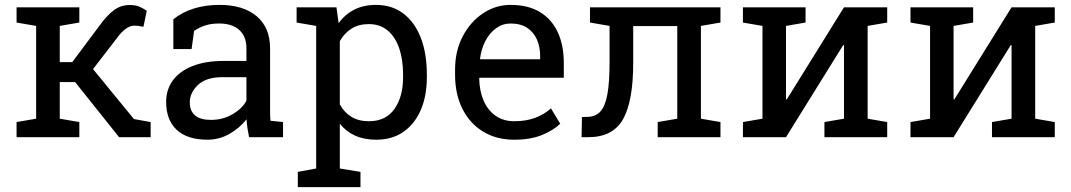

<svg xmlns="http://www.w3.org/2000/svg" viewBox="-20 -558 4358 781"><path d="M47.4 0V-61.5L127 -75.2V-452.6L47.4 -466.3V-528.3H302.7V-466.3L223.1 -452.6V-305.2H273.9L384.3 -453.1Q414.1 -494.6 442.6 -516.1Q471.2 -537.6 506.8 -537.6Q529.3 -537.6 543.9 -532Q558.6 -526.4 577.1 -514.6L563.5 -449.2Q542.5 -452.6 539.3 -453.1Q536.1 -453.6 526.4 -453.6Q508.3 -453.6 491 -440.4Q473.6 -427.2 460.4 -409.2L358.4 -276.9L524.9 -73.7L592.8 -61.5V0H464.4L285.6 -224.1H223.1V-75.2L302.7 -61.5V0Z M824.2 10.3Q741.7 10.3 698.7 -30Q655.8 -70.3 655.8 -143.6Q655.8 -193.8 683.3 -231.2Q710.9 -268.6 763.2 -289.3Q815.4 -310.1 888.2 -310.1H982.4V-361.8Q982.4 -409.7 953.4 -436Q924.3 -462.4 871.6 -462.4Q838.4 -462.4 814 -454.3Q789.6 -446.3 769.5 -432.1L759.3 -358.4H685.1V-479.5Q720.7 -508.3 768.1 -523.2Q815.4 -538.1 873 -538.1Q969.2 -538.1 1023.9 -492.2Q1078.6 -446.3 1078.6 -360.8V-106.4Q1078.6 -96.2 1078.9 -86.4Q1079.1 -76.7 1080.1 -66.9L1131.3 -61.5V0H993.2Q988.8 -21.5 986.3 -38.6Q983.9 -55.7 982.9 -72.8Q955.1 -37.1 913.3 -13.4Q871.6 10.3 824.2 10.3ZM838.4 -70.3Q886.2 -70.3 925.8 -93.3Q965.3 -116.2 982.4 -148.4V-244.1H884.8Q818.4 -244.1 785.2 -212.4Q752 -180.7 752 -141.6Q752 -106.9 773.4 -88.6Q794.9 -70.3 838.4 -70.3Z M1191.4 203.1V141.1L1266.1 127.4V-452.6L1186.5 -466.3V-528.3H1348.6L1357.4 -463.9Q1383.8 -500 1421.6 -519Q1459.5 -538.1 1509.3 -538.1Q1574.7 -538.1 1621.1 -502.7Q1667.5 -467.3 1691.9 -403.6Q1716.3 -339.8 1716.3 -254.4V-244.1Q1716.3 -168 1691.7 -110.8Q1667 -53.7 1621.1 -21.7Q1575.2 10.3 1510.7 10.3Q1461.9 10.3 1425 -6.1Q1388.2 -22.5 1362.3 -54.7V127.4L1446.3 141.1V203.1ZM1481 -64.9Q1549.3 -64.9 1584.5 -114.7Q1619.6 -164.6 1619.6 -244.1V-254.4Q1619.6 -314.9 1604 -361.1Q1588.4 -407.2 1557.4 -433.6Q1526.4 -460 1480 -460Q1439 -460 1409.7 -441.4Q1380.4 -422.9 1362.3 -390.6V-133.3Q1380.4 -100.6 1409.4 -82.8Q1438.5 -64.9 1481 -64.9Z M2071.8 10.3Q1998.5 10.3 1944.3 -23.2Q1890.1 -56.6 1860.6 -116.2Q1831.1 -175.8 1831.1 -253.9V-275.4Q1831.1 -350.6 1862.1 -409.9Q1893.1 -469.2 1944.6 -503.7Q1996.1 -538.1 2057.1 -538.1Q2128.4 -538.1 2176.5 -508.8Q2224.6 -479.5 2249 -426.5Q2273.4 -373.5 2273.4 -301.8V-241.7H1930.7L1929.2 -239.3Q1930.2 -188.5 1947 -149.2Q1963.9 -109.9 1995.6 -87.4Q2027.3 -64.9 2071.8 -64.9Q2120.6 -64.9 2157.5 -78.9Q2194.3 -92.8 2221.2 -117.2L2258.8 -54.7Q2230.5 -27.3 2183.8 -8.5Q2137.2 10.3 2071.8 10.3ZM1933.6 -316.9H2177.2V-329.6Q2177.2 -367.7 2163.8 -397.7Q2150.4 -427.7 2123.8 -445.1Q2097.2 -462.4 2057.1 -462.4Q2024.9 -462.4 1998.5 -443.6Q1972.2 -424.8 1955.1 -392.6Q1938 -360.4 1932.6 -319.3Z M2345.7 0 2347.2 -82 2367.2 -82.5Q2401.9 -82.5 2421.9 -104.2Q2441.9 -126 2450.7 -174.6Q2459.5 -223.1 2459.5 -302.7V-452.6L2379.9 -466.3V-528.3H2831.1H2910.6V-466.3L2831.1 -452.6V-75.2L2910.6 -61.5V0H2655.3V-61.5L2734.9 -75.2V-452.1H2555.7V-302.7Q2555.7 -146.5 2514.4 -73.2Q2473.1 0 2373 0Z M3002 0V-61.5L3081.5 -75.2V-452.6L3002 -466.3V-528.3H3177.2H3256.8V-466.3L3177.2 -452.6V-154.3L3180.2 -153.3L3413.1 -528.3H3509.3H3588.9V-466.3L3509.3 -452.6V-75.2L3588.9 -61.5V0H3333.5V-61.5L3413.1 -75.2V-374L3410.2 -375L3177.2 0Z M3683.6 0V-61.5L3763.2 -75.2V-452.6L3683.6 -466.3V-528.3H3858.9H3938.5V-466.3L3858.9 -452.6V-154.3L3861.8 -153.3L4094.7 -528.3H4190.9H4270.5V-466.3L4190.9 -452.6V-75.2L4270.5 -61.5V0H4015.1V-61.5L4094.7 -75.2V-374L4091.8 -375L3858.9 0Z"/></svg>

Font: Roboto Slab LO
Style: Regular
Weight: 400
Designer: Google
Version: Version 2.000